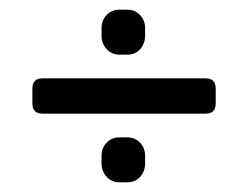

<svg xmlns="http://www.w3.org/2000/svg" viewBox="-20 -495 513 397"><path d="M190 -421V-437Q190 -453 200.5 -464Q211 -475 227 -475H243Q259 -475 269.5 -464Q280 -453 280 -437V-421Q280 -405 270 -393.5Q260 -382 243 -382H227Q211 -382 200.5 -393.5Q190 -405 190 -421ZM47 -281V-312Q47 -333 68 -333H405Q426 -333 426 -312V-281Q426 -260 405 -260H68Q47 -260 47 -281ZM190 -157V-173Q190 -189 200.5 -200Q211 -211 227 -211H243Q259 -211 269.5 -200Q280 -189 280 -173V-157Q280 -141 270 -129.5Q260 -118 243 -118H227Q211 -118 200.5 -129.5Q190 -141 190 -157Z"/></svg>

Font: Mitr Light
Style: Regular
Weight: 300
Designer: Thanarat Vachiruckul
Foundry: Cadson Demak
Version: Version 1.003